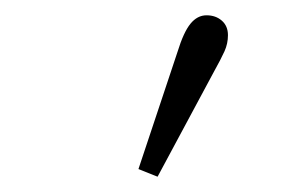

<svg xmlns="http://www.w3.org/2000/svg" viewBox="-20 -794 381 251"><path d="M161 -573 212 -726Q220 -752 229 -763Q238 -774 250 -774Q262 -774 270 -767Q278 -760 278 -748Q278 -737 273.5 -727Q269 -717 259 -699L186 -563Z"/></svg>

Font: Source Serif 4 Light
Style: Regular
Weight: 300
Designer: Frank Grießhammer
Foundry: Adobe Systems Incorporated
Version: Version 4.004;hotconv 1.0.116;makeotfexe 2.5.65601